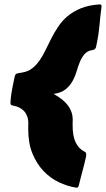

<svg xmlns="http://www.w3.org/2000/svg" viewBox="-20 -789 489 887"><path d="M81.1 -453.6Q108.9 -458 128.4 -473.1Q147.9 -488.3 163.1 -510.3Q178.2 -532.2 190.9 -558.8Q203.6 -585.4 217.8 -613Q231.9 -640.6 249.8 -667.2Q267.6 -693.8 293.2 -715.1Q318.8 -736.3 354 -750.7Q389.2 -765.1 438.5 -768.6H440.4Q444.8 -768.6 447 -766.8Q449.2 -765.1 449.2 -759.8Q445.3 -732.4 443.4 -711.4Q441.4 -690.4 439.5 -670.9Q437.5 -651.4 434.6 -630.4Q431.6 -609.4 425.8 -582Q424.3 -568.4 419.4 -563.5Q414.6 -558.6 409.7 -558.1Q385.3 -555.2 371.8 -540.3Q358.4 -525.4 349.6 -504.4Q340.8 -483.4 333.7 -459.2Q326.7 -435.1 314.7 -413.6Q302.7 -392.1 282.5 -376Q262.2 -359.9 227.5 -355Q273.4 -330.1 294.7 -300.8Q315.9 -271.5 315.9 -237.8Q315.9 -231 315.7 -224.4Q315.4 -217.8 315.4 -211.9Q315.4 -159.7 329.8 -130.6Q344.2 -101.6 369.6 -88.9Q373 -87.9 375.7 -84.7Q378.4 -81.5 378.4 -74.2Q378.4 -72.3 378.2 -69.8Q377.9 -67.4 377.4 -64.9Q373 -44.4 368.9 -28.6Q364.7 -12.7 360.8 2Q356.9 16.6 352.8 32.5Q348.6 48.3 343.8 68.8Q342.3 74.2 339.6 76.2Q336.9 78.1 333 78.1Q332 78.1 331.5 77.9Q331.1 77.6 330.1 77.6Q290.5 71.3 251.2 52.5Q211.9 33.7 180.7 0.7Q149.4 -32.2 129.9 -79.8Q110.4 -127.4 110.4 -191.9Q110.4 -198.7 110.6 -205.6Q110.8 -212.4 110.8 -219.2Q110.8 -237.8 105.5 -252Q100.1 -266.1 90.8 -276.1Q81.5 -286.1 68.8 -292.2Q56.2 -298.3 42 -300.8Q35.2 -301.8 31.7 -304Q28.3 -306.2 28.3 -314.5Q28.3 -323.2 29.8 -335.7Q31.2 -348.1 33.4 -361.8Q35.6 -375.5 38.3 -388.9Q41 -402.3 43.2 -413.1Q45.4 -423.8 46.9 -430.7Q48.3 -437.5 48.3 -437.5Q51.3 -447.3 58.8 -449.5Q66.4 -451.7 81.1 -453.6Z"/></svg>

Font: Carter One
Style: Regular
Weight: 400
Designer: vernon adams
Foundry: vernon adams
Version: Version 1.000